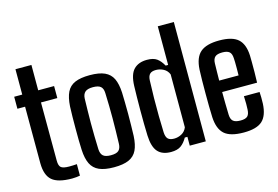

<svg xmlns="http://www.w3.org/2000/svg" viewBox="-102 -1017 1800 1243"><g transform="rotate(-15 798.0 -396.0)"><path d="M242.5 8.5Q147.5 8.5 108 -25.8Q68.5 -60 68 -141L67.5 -519.5H16V-600H70V-770H177V-600H283.5V-519.5H174L175 -129Q175 -95 189.2 -83.2Q203.5 -71.5 243 -71.5Q257.5 -71.5 269 -72Q280.5 -72.5 295 -73.5V3.5Q283 5.5 270.2 7Q257.5 8.5 242.5 8.5Z M523.5 8.5Q461.5 8.5 424.2 -8Q387 -24.5 369.5 -60.2Q352 -96 349 -154.5Q347.5 -181 347 -218.2Q346.5 -255.5 346.5 -296.5Q346.5 -337.5 347 -376.5Q347.5 -415.5 349 -446Q352.5 -505 370 -540.8Q387.5 -576.5 424.8 -592.5Q462 -608.5 523.5 -608.5Q586.5 -608.5 623.5 -591.8Q660.5 -575 677.5 -539.5Q694.5 -504 697.5 -446Q698.5 -417 699.2 -379.8Q700 -342.5 700 -302.2Q700 -262 699.2 -223.5Q698.5 -185 697.5 -154.5Q694.5 -96 677.2 -60.2Q660 -24.5 623 -8Q586 8.5 523.5 8.5ZM523.5 -72Q561 -72 576 -86.2Q591 -100.5 592 -130Q593.5 -175 594.2 -217.2Q595 -259.5 595.2 -300.8Q595.5 -342 594.5 -384Q593.5 -426 592 -471Q591 -501 575.5 -514.5Q560 -528 523.5 -528Q487 -528 471 -513.5Q455 -499 454 -470Q453 -433 452.2 -391.8Q451.5 -350.5 451.2 -307Q451 -263.5 452 -219Q453 -174.5 454.5 -130.5Q456 -100 471.5 -86Q487 -72 523.5 -72Z M905.5 8.5Q846.5 8.5 817 -24.8Q787.5 -58 784.5 -134Q783 -169 782.5 -212.8Q782 -256.5 782 -302.2Q782 -348 782.8 -390.5Q783.5 -433 784.5 -466Q787 -543.5 818.8 -576Q850.5 -608.5 907.5 -608.5Q950.5 -608.5 973.8 -591.5Q997 -574.5 1015.5 -541H1032V-800H1139.5V0H1032V-59H1014.5Q996 -26 972 -8.8Q948 8.5 905.5 8.5ZM946.5 -70Q973.5 -70 997.5 -83.2Q1021.5 -96.5 1032 -123V-477.5Q1021.5 -504 997.5 -517Q973.5 -530 946.5 -530Q918.5 -530 905.8 -517.2Q893 -504.5 891.5 -477Q889 -419.5 888.2 -357.5Q887.5 -295.5 888.2 -236Q889 -176.5 891 -127Q892.5 -96 905.5 -83Q918.5 -70 946.5 -70Z M1393 8.5Q1302.5 8.5 1263.5 -26.5Q1224.5 -61.5 1220.5 -140Q1219 -171 1218.5 -213Q1218 -255 1218 -300Q1218 -345 1218.5 -386.5Q1219 -428 1220.5 -459Q1225 -539.5 1265.2 -574Q1305.5 -608.5 1391.5 -608.5Q1479 -608.5 1517.5 -574Q1556 -539.5 1559.5 -463Q1560 -451.5 1560.2 -421Q1560.5 -390.5 1560.2 -352.8Q1560 -315 1558.5 -281H1324.5Q1324.5 -244 1325.2 -206.2Q1326 -168.5 1327 -128.5Q1328 -97.5 1343.2 -84.8Q1358.5 -72 1392 -72Q1425.5 -72 1439 -84.8Q1452.5 -97.5 1454 -128.5Q1455 -144 1455 -167Q1455 -190 1453.5 -218.5H1558.5Q1559.5 -205.5 1560 -180.8Q1560.5 -156 1559.5 -140Q1555.5 -60.5 1517.5 -26Q1479.5 8.5 1393 8.5ZM1325 -357.5H1455Q1455.5 -381.5 1455.5 -405.5Q1455.5 -429.5 1455.2 -447.8Q1455 -466 1454 -473.5Q1452.5 -504 1438 -516.2Q1423.5 -528.5 1391.5 -528.5Q1356.5 -528.5 1342.2 -515.2Q1328 -502 1327 -473.5Q1326.5 -444.5 1325.8 -415.2Q1325 -386 1325 -357.5Z"/></g></svg>

Font: Big Shoulders Medium
Style: Regular
Weight: 500
Designer: Patric King
Foundry: XO Type Co
Version: Version 2.002